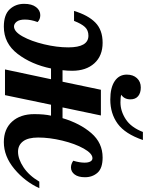

<svg xmlns="http://www.w3.org/2000/svg" viewBox="61 -857 765 1001"><g transform="rotate(90 443.5 -356.5)"><path d="M-8.5 -24.5C10.5 -4.2 40.7 6 82 6C140 6 187.3 -18 224 -66C260.7 -114 286 -172 300 -240H356L305 0H439L489 -240H546C540.7 -216.7 538 -187.7 538 -153C538 -104.3 551 -65.7 577 -37C603 -8.3 638.7 6 684 6C733.3 6 780 -12.3 824 -49C868 -85.7 901.3 -129 924 -179H890C868.7 -143 843.7 -115.5 815 -96.5C786.3 -77.5 759.3 -68 734 -68C711.3 -68 693.3 -76.7 680 -94C666.7 -111.3 660 -137.7 660 -173C660 -212.3 665.3 -254.2 676 -298.5C686.7 -342.8 700.5 -380.2 717.5 -410.5C734.5 -440.8 751.3 -456 768 -456C775.3 -456 781 -452.3 785 -445C789 -437.7 791 -427.7 791 -415C791 -397.7 787.7 -378 781 -356C792.3 -348 804 -344 816 -344C830.7 -344 842.8 -350.3 852.5 -363C862.2 -375.7 867 -393.7 867 -417C867 -443 859.2 -464.8 843.5 -482.5C827.8 -500.2 801.3 -509 764 -509C713.3 -509 671 -489.3 637 -450C603 -410.7 577 -360.7 559 -300H503L545 -500H411L369 -300H309C311 -317.3 312 -334 312 -350C312 -398.7 299 -437.3 273 -466C247 -494.7 211.3 -509 166 -509C121.3 -509 86.2 -496.3 60.5 -471C34.8 -445.7 14.7 -408.7 0 -360H52C62 -386 72.7 -405 84 -417C95.3 -429 110.3 -435 129 -435C169.7 -435 190 -400 190 -330C190 -290.7 184.7 -248.7 174 -204C163.3 -159.3 149.7 -122 133 -92C116.3 -62 99 -47 81 -47C71.7 -47 63.3 -51.7 56 -61C48.7 -70.3 45 -84.7 45 -104C45 -124.7 49.3 -146.7 58 -170C48.7 -179.3 36.7 -184 22 -184C5.3 -184 -8.7 -176.7 -20 -162C-31.3 -147.3 -37 -126.7 -37 -100C-37 -70 -27.5 -44.8 -8.5 -24.5ZM366 -572C388.7 -556.7 420.7 -549 462 -549C510.7 -549 552.7 -561.8 588 -587.5C623.3 -613.2 651.7 -657 673 -719H631C615 -677.7 592.8 -647.8 564.5 -629.5C536.2 -611.2 507 -602 477 -602C459 -602 445.7 -603.3 437 -606C453 -616.7 461 -632.7 461 -654C461 -671.3 455.5 -684.7 444.5 -694C433.5 -703.3 418.3 -708 399 -708C379 -708 362.8 -701.3 350.5 -688C338.2 -674.7 332 -657 332 -635C332 -608.3 343.3 -587.3 366 -572Z"/></g></svg>

Font: DonutKreme
Style: Regular
Weight: 400
Designer: Impallari Type
Foundry: Impallari Type
Version: Version 2.100